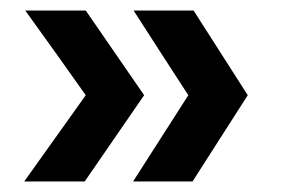

<svg xmlns="http://www.w3.org/2000/svg" viewBox="-20 -446 540 365"><path d="M348 -426 451 -265 346 -101H233L338 -265Q314 -302 285.5 -346Q257 -390 234 -426ZM143 -426 254 -265 141 -101H26L143 -265Q117 -302 85.5 -346Q54 -390 28 -426Z"/></svg>

Font: D2Coding ligature
Style: Bold
Weight: 700
Monospace: yes
Designer: Yong-Rak Park; Jeong-Hwan Yoon; Sang-Min Lee;
Foundry: NHN Corporation
Version: Version 1.3.2; Build 20180524